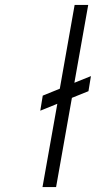

<svg xmlns="http://www.w3.org/2000/svg" viewBox="-20 -757 398 777"><path d="M152 0 212 -337 143 -309 153 -370 222 -398 282 -737H337L281 -422L348 -449L338 -388L271 -361L207 0Z"/></svg>

Font: Tomorrow Light
Style: Italic
Weight: 300
Italic angle: -10°
Designer: Tony de Marco, Monica Rizzolli
Foundry: Just in Type
Version: Version 2.002